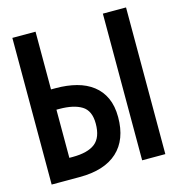

<svg xmlns="http://www.w3.org/2000/svg" viewBox="-100 -745 770 832"><g transform="rotate(-15 285.0 -329.0)"><path d="M436 0V-658H540V0ZM134 -92H149Q217 -92 250 -118Q283 -144 283 -206Q283 -264 247 -286Q211 -308 147 -308H134ZM30 0V-658H134V-399H155Q206 -399 248 -388Q290 -377 320.5 -353.5Q351 -330 367.5 -294Q384 -258 384 -208Q384 -107 325.5 -53.5Q267 0 156 0Z"/></g></svg>

Font: Codetta
Style: Bold
Weight: 700
Designer: Ulrich Proeller
Foundry: PROSA GmbH
Version: Version 2.00;September 29, 2018;FontCreator 11.5.0.2427 64-b